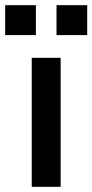

<svg xmlns="http://www.w3.org/2000/svg" viewBox="-57 -724 358 744"><path d="M82 -588H-37V-704H82ZM281 -588H162V-704H281ZM66 -500H178V0H66Z"/></svg>

Font: CBA Beacon Sans Bold
Style: Regular
Weight: 700
Designer: Wei Huang
Foundry: Wei Huang
Version: Version 1.002